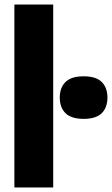

<svg xmlns="http://www.w3.org/2000/svg" viewBox="-20 -828 494 848"><path d="M43.5 0V-808H215V0ZM349.5 -303Q295 -303 269.5 -328Q244 -353 244 -397Q244 -441 269.5 -466Q295 -491 349.5 -491Q404 -491 429.2 -466Q454.5 -441 454.5 -397Q454.5 -353 429.2 -328Q404 -303 349.5 -303Z"/></svg>

Font: Encode Sans Condensed Condensed ExtraBold
Style: Regular
Weight: 800
Width: 3
Designer: Multiple Designers
Foundry: Impallari Type
Version: Version 3.000; ttfautohint (v1.8.3) -l 8 -r 50 -G 200 -x 14 